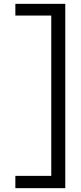

<svg xmlns="http://www.w3.org/2000/svg" viewBox="-20 -820 420 1000"><path d="M320 160H60V96H247V-739H60V-800H320Z"/></svg>

Font: Goli
Style: Regular
Weight: 400
Designer: jaikishan Patel
Foundry: MagicType
Version: Version 1.000